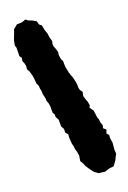

<svg xmlns="http://www.w3.org/2000/svg" viewBox="-122 -760 609 917"><g transform="rotate(-15 182.5 -301.5)"><path d="M306 88 279 99 264 98H249L237 91L228 86L210 66L196 48L188 33L178 19L180 -7L175 -28L169 -42L167 -54L161 -72L158 -90L156 -104V-119L144 -131L143 -149L133 -164L131 -184L130 -198L119 -215L118 -228L111 -237L109 -253L108 -269L104 -286L97 -300L96 -311L88 -336L86 -353L82 -365L80 -379L72 -393L67 -421L63 -436L54 -459L46 -469V-487L42 -500L35 -513L36 -530L27 -540L26 -558L24 -584L19 -595L22 -621L25 -632L29 -645L36 -672L44 -679L55 -690L81 -693L100 -702L112 -694L130 -689L150 -680L157 -662L169 -654L175 -632L185 -609L189 -590L197 -569L195 -557L196 -545L204 -529L211 -511L210 -497L215 -476L223 -462L224 -448L226 -433L232 -413L235 -403L241 -389L248 -375L256 -350L259 -336L260 -322L264 -310L275 -297L272 -278L280 -257L285 -248L291 -228L287 -215L302 -198L307 -177L310 -162L316 -150L319 -134L326 -119L324 -104L338 -94L333 -76L344 -65V-50L350 -26V-5V10L353 29L347 43L341 59L332 74L325 85Z"/></g></svg>

Font: Winky Rough
Style: Bold
Weight: 700
Designer: Simon Atzbach
Foundry: typofactur
Version: Version 1.206; ttfautohint (v1.8.4.7-5d5b)